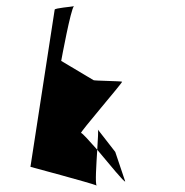

<svg xmlns="http://www.w3.org/2000/svg" viewBox="-20 -598 595 618"><path d="M78 -61C78 -61 272 -9 291 -1C286 -8 290 -67 293 -116C267 -145 245 -170 241 -170C235 -170 375 -332 373 -335C371 -337 281 -338 281 -340L177 -402C178 -408 208 -570 218 -578C209 -576 157 -572 156 -567ZM218 -578C218 -578 219 -578 219 -578C219 -578 218 -578 218 -578ZM295 -181C297 -179 295 -150 293 -116C332 -70 380 -10 383 -14L351 -109ZM291 -1C292 0 292 0 293 0C293 0 291 -1 291 -1Z"/></svg>

Font: Ampere
Style: SCIta
Weight: 400
Version: Version 1